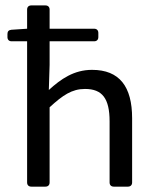

<svg xmlns="http://www.w3.org/2000/svg" viewBox="-20 -696 585 716"><path d="M323.2 -435.5C255.9 -435.5 207 -401.4 162.1 -360.4L165 -454.1V-542H331.1C340.8 -542 346.7 -547.9 346.7 -557.6V-573.2C346.7 -583 340.8 -588.9 331.1 -588.9H165V-660.2C165 -669.9 159.2 -675.8 149.4 -675.8H96.7C86.9 -675.8 81.1 -669.9 81.1 -660.2V-588.9L22.5 -585C12.7 -584 7.8 -579.1 7.8 -569.3V-557.6C7.8 -547.9 13.7 -542 23.4 -542H81.1V-15.6C81.1 -5.9 86.9 0 96.7 0H149.4C159.2 0 165 -5.9 165 -15.6V-295.9C213.9 -340.8 248 -364.3 296.9 -364.3C361.3 -364.3 388.7 -329.1 388.7 -243.2V-15.6C388.7 -5.9 394.5 0 404.3 0H457C466.8 0 472.7 -5.9 472.7 -15.6V-254.9C472.7 -373 425.8 -435.5 323.2 -435.5Z"/></svg>

Font: Ed Sans Neue
Style: Regular
Weight: 400
Designer: Stephen Hutchings
Version: Version 1.004;PS 001.004;hotconv 1.0.88;makeotf.lib2.5.64775